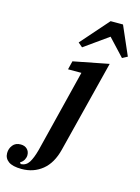

<svg xmlns="http://www.w3.org/2000/svg" viewBox="-317 -862 838 1152"><g transform="rotate(15 102.0 -285.5)"><path d="M-65 212Q-121 212 -147 193Q-173 174 -173 142Q-173 114 -156 92.5Q-139 71 -107 71Q-82 71 -67 85.5Q-52 100 -52 123Q-52 137 -59.5 151.5Q-67 166 -84 176L-77 185Q-44 183 -26.5 155.5Q-9 128 5 76L133 -438H50L63 -491L283 -534L139 37Q117 125 63 168.5Q9 212 -65 212ZM70 -610 222 -783H299L377 -604L345 -587L246 -693L97 -587Z"/></g></svg>

Font: IBM Plex Serif SmBld
Style: Italic
Weight: 600
Italic angle: -14°
Designer: Mike Abbink, Paul van der Laan, Pieter van Rosmalen
Foundry: Bold Monday
Version: Version 3.001